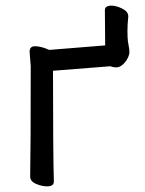

<svg xmlns="http://www.w3.org/2000/svg" viewBox="-20 -645 516 681"><path d="M147 16Q128 16 107.5 7Q87 -2 87 -19Q89 -108 89 -410L85 -461Q85 -481 104 -481Q118 -481 137 -475L155 -468L353 -484L352 -609Q352 -625 376 -625Q392 -625 413.5 -614.5Q435 -604 435 -587Q432 -557 432 -535Q432 -529 432.5 -514Q433 -499 436 -485Q439 -471 439 -460Q439 -451 432.5 -438Q426 -425 415 -415.5Q404 -406 392 -406Q382 -406 371 -410L168 -394Q168 -107 171 -1Q171 16 147 16Z"/></svg>

Font: LXGW WenKai Medium
Style: Regular
Weight: 500
Designer: LXGW / Fontworks Inc.
Foundry: LXGW / Fontworks Inc.
Version: Version 1.501; October 10, 2024